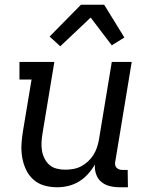

<svg xmlns="http://www.w3.org/2000/svg" viewBox="-20 -781 640 809"><path d="M221 8Q192 8 166 0.5Q140 -7 120.5 -24.5Q101 -42 89.5 -66.5Q78 -91 73.5 -118Q69 -145 70.5 -173Q72 -201 77 -230L113 -446H62V-520H209L159 -218Q156 -199 155 -181Q154 -163 157 -145.5Q160 -128 168 -112.5Q176 -97 188.5 -86Q201 -75 218.5 -70.5Q236 -66 255 -66Q271 -66 288.5 -69Q306 -72 321.5 -80Q337 -88 350.5 -100.5Q364 -113 373.5 -128Q383 -143 388.5 -159.5Q394 -176 397 -193L451 -520H535L466 -102Q464 -95 465 -87.5Q466 -80 470.5 -75Q475 -70 481.5 -67.5Q488 -65 496 -65H518L519 8H484Q462 8 442 3Q422 -2 407 -14.5Q392 -27 385 -47Q378 -67 380 -88Q368 -67 351 -48Q334 -29 312.5 -16Q291 -3 267.5 2.5Q244 8 221 8ZM234 -586 189 -627 321 -761H419L504 -623L451 -590L362 -707Z"/></svg>

Font: Iosevka HT Extended
Style: Italic
Weight: 400
Width: 7
Italic angle: -9°
Monospace: yes
Designer: Belleve Invis
Foundry: Belleve Invis
Version: Version 32.3.0; ttfautohint (v1.8.4)